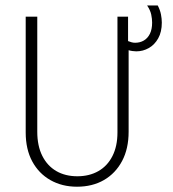

<svg xmlns="http://www.w3.org/2000/svg" viewBox="-20 -687 643 715"><path d="M266.7 8.3Q211.1 8.3 167.7 -16.3Q124.3 -41 100 -86.1Q75.7 -131.2 75.7 -193.8V-625H118.8V-196.5Q118.8 -143.8 137.5 -106.6Q156.2 -69.4 189.6 -50Q222.9 -30.6 268.1 -30.6Q312.5 -30.6 346.2 -49.7Q379.9 -68.8 398.6 -105.6Q417.4 -142.4 417.4 -193.8V-625H456.9V-534Q463.9 -531.2 470.1 -529.5Q476.4 -527.8 483.3 -527.8Q501.4 -527.8 515.6 -536.1Q529.9 -544.4 538.2 -561.1Q546.5 -577.8 546.5 -602.8Q546.5 -616.7 543.1 -633Q539.6 -649.3 527.8 -666.7H567.4Q576.4 -649.3 579.5 -633Q582.6 -616.7 582.6 -602.8Q582.6 -568.1 569.1 -544.1Q555.6 -520.1 534 -508Q512.5 -495.8 487.5 -495.8Q480.6 -495.8 473.3 -496.9Q466 -497.9 459 -500V-196.5Q459 -133.3 434.7 -87.5Q410.4 -41.7 367.4 -16.7Q324.3 8.3 266.7 8.3Z"/></svg>

Font: Afacad Flux ExtraLight
Style: Regular
Weight: 250
Designer: Kristian Moeller
Foundry: Dicotype
Version: Version 1.100